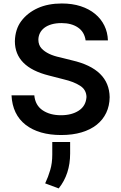

<svg xmlns="http://www.w3.org/2000/svg" viewBox="-20 -757 689 1092"><path d="M327.8 11Q201 11 125.7 -47.2Q50.8 -105.8 45.5 -214.8H175.1Q180.4 -158 222.7 -129.6Q264.6 -101.6 326.7 -101.6Q387.8 -101.6 427.9 -127.8Q468.4 -154.1 471.9 -205.3Q470.9 -246.8 435.7 -269.2Q418.3 -280.5 394.9 -289.8Q371.4 -299 341.3 -306.1L258.5 -327.4Q64.6 -375.7 64.6 -522.7Q66.4 -590.9 100.9 -637.1Q136.4 -684.3 194.8 -710.8Q253.2 -737.2 331.7 -737.2Q391.3 -737.2 439.1 -721.6Q486.9 -706 520.8 -677.9Q554.7 -649.9 573.5 -611.5Q592.3 -573.2 593.8 -527.3H467Q459.9 -576.3 422.9 -600.9Q386.4 -625.7 329.9 -625.7Q297.9 -625.7 273.4 -618.6Q248.9 -611.5 232.2 -598.7Q215.6 -585.9 207 -568.5Q198.5 -551.1 198.2 -530.9Q198.5 -500.7 216.6 -481.2Q250 -445.7 321.7 -430.8L389.9 -413.7Q601.2 -365.1 603.7 -204.2Q603 -155.2 584.2 -115.4Q565.3 -75.6 530.2 -47.6Q495 -19.5 444.1 -4.3Q393.1 11 327.8 11ZM313.9 314.6 236.9 285.9Q254.3 249.3 265.6 210.2Q277.3 171.5 277.3 121.8V50.8H378.9V115.8Q378.9 233.3 313.9 314.6Z"/></svg>

Font: Linik Sans SemiBold
Style: Regular
Weight: 600
Designer: Fonts by Rasmus Andersson / Changes by Cristiano Sobral with parts from Marc Monis
Foundry: rsms
Version: Version 3.020; ttfautohint (v1.6)